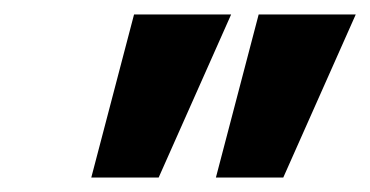

<svg xmlns="http://www.w3.org/2000/svg" viewBox="-20 -760 511 265"><path d="M278 -515 337 -740H471L371 -515ZM106 -515 165 -740H299L199 -515Z"/></svg>

Font: Be Vietnam Pro
Style: Bold Italic
Weight: 700
Italic angle: -12°
Designer: Lam Bao, Tony Le, Vietanh Nguyen
Foundry: Yellow Type Foundry
Version: Version 1.002; ttfautohint (v1.8.3)